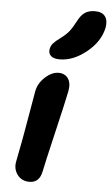

<svg xmlns="http://www.w3.org/2000/svg" viewBox="-57 -848 522 896"><g transform="rotate(5 204.5 -400.0)"><path d="M206.1 -571.8Q177.7 -571.8 164.8 -584Q151.9 -596.2 155.8 -616.2Q158.7 -631.3 168.9 -643.1Q179.2 -654.8 201.2 -670.9Q227.1 -689.9 241 -707.5Q254.9 -725.1 271 -755.9Q286.6 -786.6 305.4 -798.3Q324.2 -810.1 351.1 -810.1Q384.8 -810.1 398.9 -791Q413.1 -772 407.2 -737.8Q393.1 -671.4 331.3 -621.6Q269.5 -571.8 206.1 -571.8ZM115.2 9.8Q79.1 9.8 58.8 -17.3Q38.6 -44.4 45.9 -80.1Q67.4 -187 84 -286.9Q100.6 -386.7 106 -414.1Q113.3 -451.7 144.5 -480.2Q175.8 -508.8 207 -508.8Q236.8 -508.8 252 -487.1Q267.1 -465.3 259.8 -426.8Q252.9 -390.1 216.3 -234.6Q179.7 -79.1 172.9 -43.9Q162.1 9.8 115.2 9.8Z"/></g></svg>

Font: Shantell Sans Normal
Style: Italic
Weight: 600
Italic angle: -11.31°
Designer: Stephen Nixon, Anya Danilova, Shantell Martin
Foundry: Arrow Type
Version: Version 1.006;[559af2be0]